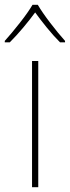

<svg xmlns="http://www.w3.org/2000/svg" viewBox="-44 -783 292 803"><path d="M116 0H90V-528H116ZM114 -763H92Q74 -732 39 -687.5Q4 -643 -24 -612V-606H-3Q25 -634 53.5 -668Q82 -702 103 -731Q124 -702 151.5 -668Q179 -634 207 -606H228V-612Q200 -643 166 -687.5Q132 -732 114 -763Z"/></svg>

Font: Noto Sans UI Thin
Style: Regular
Weight: 250
Designer: Monotype Design Team
Foundry: Monotype Imaging Inc.
Version: Version 1.901